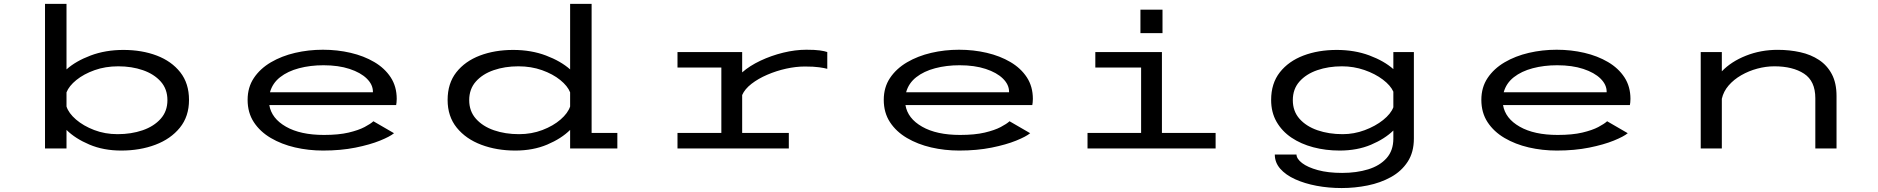

<svg xmlns="http://www.w3.org/2000/svg" viewBox="-20 -770 9740 996"><path d="M213.5 0V-750H325V-410Q373 -453 450 -482Q527 -511 620.5 -511Q716 -511 793 -481.8Q870 -452.5 915.2 -395Q960.5 -337.5 960.5 -251.5Q960.5 -166 913 -107.5Q865.5 -49 785.8 -19Q706 11 609 11Q517 11 443.8 -20Q370.5 -51 325 -96V0ZM593.5 -426Q526.5 -426 470.5 -406Q414.5 -386 376.2 -355Q338 -324 325 -291V-217.5Q336 -183 374.2 -150Q412.5 -117 468.5 -95.5Q524.5 -74 590 -74Q661 -74 719.8 -94.2Q778.5 -114.5 813.5 -153.8Q848.5 -193 848.5 -250.5Q848.5 -308 813.8 -347Q779 -386 721.2 -406Q663.5 -426 593.5 -426Z M1656 11Q1580.5 11 1510.5 -5.2Q1440.5 -21.5 1384.8 -54.2Q1329 -87 1296.8 -136.2Q1264.5 -185.5 1264.5 -252Q1264.5 -317 1297 -365.5Q1329.5 -414 1385.2 -446.8Q1441 -479.5 1510.8 -495.8Q1580.5 -512 1655 -512Q1730 -512 1798.8 -496Q1867.5 -480 1921.5 -448.2Q1975.5 -416.5 2006.8 -368.8Q2038 -321 2038 -257Q2038 -247 2037 -238.5Q2036 -230 2035 -225H1377Q1388.5 -155.5 1463.5 -112.8Q1538.5 -70 1660.5 -70Q1736.5 -70 1788.2 -82.2Q1840 -94.5 1871.2 -111Q1902.5 -127.5 1917 -141L2024 -79Q2003 -61.5 1951.2 -40.5Q1899.5 -19.5 1823.8 -4.2Q1748 11 1656 11ZM1658 -431.5Q1589.5 -431.5 1531 -416Q1472.5 -400.5 1433 -369.5Q1393.5 -338.5 1380.5 -291.5H1914.5V-294.5Q1914.5 -331 1882.8 -362.2Q1851 -393.5 1793.2 -412.5Q1735.5 -431.5 1658 -431.5Z M2653 11Q2556.5 11 2476.8 -19Q2397 -49 2349.5 -107.5Q2302 -166 2302 -251.5Q2302 -337.5 2347.2 -395Q2392.5 -452.5 2469.5 -481.8Q2546.5 -511 2642 -511Q2735.5 -511 2812.2 -482Q2889 -453 2937.5 -410V-750H3049V-80.5H3182.5V0H2937.5V-96Q2892 -51 2818.8 -20Q2745.5 11 2653 11ZM2414 -250.5Q2414 -193 2449 -153.8Q2484 -114.5 2542.5 -94.2Q2601 -74 2672.5 -74Q2737.5 -74 2793.8 -95.5Q2850 -117 2888 -150Q2926 -183 2937.5 -217.5V-291Q2924.5 -324 2886.2 -355Q2848 -386 2791.8 -406Q2735.5 -426 2669 -426Q2599 -426 2541 -406Q2483 -386 2448.5 -347Q2414 -308 2414 -250.5Z M3494.5 0V-80.5H3722V-419.5H3494.5V-500H3830V-394.5Q3868.5 -428.5 3924.5 -455Q3980.5 -481.5 4043 -496.8Q4105.5 -512 4163 -512Q4207 -512 4232.5 -508.5Q4258 -505 4271.5 -500V-413Q4257.5 -417 4229.5 -421Q4201.5 -425 4155 -425Q4109 -425 4058 -413.8Q4007 -402.5 3960 -382.2Q3913 -362 3878.2 -335Q3843.5 -308 3830 -277V-80.5H4072V0Z M4956 11Q4880.5 11 4810.5 -5.2Q4740.5 -21.5 4684.8 -54.2Q4629 -87 4596.8 -136.2Q4564.5 -185.5 4564.5 -252Q4564.5 -317 4597 -365.5Q4629.5 -414 4685.2 -446.8Q4741 -479.5 4810.8 -495.8Q4880.5 -512 4955 -512Q5030 -512 5098.8 -496Q5167.5 -480 5221.5 -448.2Q5275.5 -416.5 5306.8 -368.8Q5338 -321 5338 -257Q5338 -247 5337 -238.5Q5336 -230 5335 -225H4677Q4688.5 -155.5 4763.5 -112.8Q4838.5 -70 4960.5 -70Q5036.5 -70 5088.2 -82.2Q5140 -94.5 5171.2 -111Q5202.5 -127.5 5217 -141L5324 -79Q5303 -61.5 5251.2 -40.5Q5199.5 -19.5 5123.8 -4.2Q5048 11 4956 11ZM4958 -431.5Q4889.5 -431.5 4831 -416Q4772.5 -400.5 4733 -369.5Q4693.5 -338.5 4680.5 -291.5H5214.5V-294.5Q5214.5 -331 5182.8 -362.2Q5151 -393.5 5093.2 -412.5Q5035.5 -431.5 4958 -431.5Z M5896 -720H6010.5V-598H5896ZM5621.5 0V-80.5H5899.5V-419.5H5662V-500H6007.5V-80.5H6286V0Z M6929.5 11Q6857 11 6792.8 -6Q6728.5 -23 6679.2 -56.2Q6630 -89.5 6602 -138.5Q6574 -187.5 6574 -251.5Q6574 -337.5 6619.2 -395Q6664.5 -452.5 6741.5 -481.8Q6818.5 -511 6914 -511Q7007 -511 7083.5 -482.5Q7160 -454 7208 -411.5V-500H7314.5V-51.5Q7314.5 20 7282.2 69.2Q7250 118.5 7195.8 148.5Q7141.5 178.5 7075 192Q7008.5 205.5 6940 205.5Q6872 205.5 6809.8 193.8Q6747.5 182 6698.5 159.8Q6649.5 137.5 6621.2 105.2Q6593 73 6593 31.5H6705.5Q6706 54 6734.8 76Q6763.5 98 6816.5 112.5Q6869.5 127 6942.5 127Q7017 127 7077.2 108.5Q7137.5 90 7172.8 50.5Q7208 11 7208 -51V-93Q7163.5 -49.5 7092 -19.2Q7020.5 11 6929.5 11ZM6686.5 -250.5Q6686.5 -193 6721.2 -153.8Q6756 -114.5 6814.8 -94.2Q6873.5 -74 6945 -74Q7004 -74 7059.5 -94.8Q7115 -115.5 7155 -147.5Q7195 -179.5 7208 -213.5V-294.5Q7193.5 -327 7153.5 -357.2Q7113.5 -387.5 7057.8 -406.8Q7002 -426 6941.5 -426Q6871.5 -426 6813.5 -406Q6755.5 -386 6721 -347Q6686.5 -308 6686.5 -250.5Z M8056 11Q7980.5 11 7910.5 -5.2Q7840.5 -21.5 7784.8 -54.2Q7729 -87 7696.8 -136.2Q7664.5 -185.5 7664.5 -252Q7664.5 -317 7697 -365.5Q7729.5 -414 7785.2 -446.8Q7841 -479.5 7910.8 -495.8Q7980.5 -512 8055 -512Q8130 -512 8198.8 -496Q8267.5 -480 8321.5 -448.2Q8375.5 -416.5 8406.8 -368.8Q8438 -321 8438 -257Q8438 -247 8437 -238.5Q8436 -230 8435 -225H7777Q7788.5 -155.5 7863.5 -112.8Q7938.5 -70 8060.5 -70Q8136.5 -70 8188.2 -82.2Q8240 -94.5 8271.2 -111Q8302.5 -127.5 8317 -141L8424 -79Q8403 -61.5 8351.2 -40.5Q8299.5 -19.5 8223.8 -4.2Q8148 11 8056 11ZM8058 -431.5Q7989.5 -431.5 7931 -416Q7872.5 -400.5 7833 -369.5Q7793.5 -338.5 7780.5 -291.5H8314.5V-294.5Q8314.5 -331 8282.8 -362.2Q8251 -393.5 8193.2 -412.5Q8135.5 -431.5 8058 -431.5Z M8802.5 0V-500H8912V-400Q8961 -451 9037.5 -481.2Q9114 -511.5 9201.5 -511.5Q9263.5 -511.5 9318.8 -499.2Q9374 -487 9416.2 -459Q9458.5 -431 9482.8 -385Q9507 -339 9507 -272V0H9397V-260.5Q9397 -349.5 9338.5 -387.8Q9280 -426 9184.5 -426Q9140.5 -426 9096 -414Q9051.5 -402 9012.8 -379.8Q8974 -357.5 8947.2 -326.5Q8920.5 -295.5 8912 -257.5V0Z"/></svg>

Font: Trispace Expanded
Style: Regular
Weight: 400
Width: 7
Designer: Tyler Finck
Foundry: Etcetera Type Company
Version: Version 1.210; ttfautohint (v1.8.3)